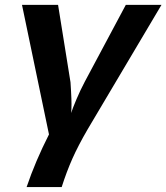

<svg xmlns="http://www.w3.org/2000/svg" viewBox="-20 -548 672 775"><path d="M268.6 -128.4Q268.6 -103 267.1 -91.8Q273.4 -111.3 288.8 -147.7Q304.2 -184.1 322.3 -218.3L487.8 -528.3H631.8L334 -26.4Q295.4 40 272.2 92.3Q249 144.5 229 207H87.4Q122.6 103 177.7 -5.4L68.8 -528.3H214.4L264.6 -215.8Q265.1 -212.9 266.8 -179.7Q268.6 -146.5 268.6 -128.4Z"/></svg>

Font: Cousine
Style: Bold Italic
Weight: 700
Italic angle: -12°
Monospace: yes
Designer: Steve Matteson
Foundry: Ascender Corporation
Version: Version 1.20